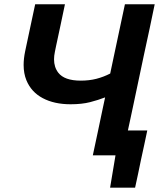

<svg xmlns="http://www.w3.org/2000/svg" viewBox="-20 -733 764 906"><path d="M418 0Q429.5 -55 441 -108Q452 -160.5 465.5 -224.5L476 -273.5Q444 -261 405.2 -251Q366.5 -241 313 -241Q236 -241 181.8 -269.8Q127.5 -298.5 104.5 -354.5Q91.5 -386.5 91.5 -426.5Q91.5 -456 98.5 -490Q101 -501.5 103 -511.5Q105 -521 107.5 -532.5Q118.5 -585 127.5 -626.5Q136.5 -668 146 -713H286.5Q275 -658 265.2 -612Q255.5 -566 244.5 -515.5L239 -488.5Q235 -469.5 235 -453Q235 -416 255 -390Q284 -352.5 361 -352.5Q401 -352.5 435 -361.2Q469 -370 500 -386L518.5 -473.5Q533 -542 545 -598Q557 -654 569.5 -713H710Q697.5 -654 686 -598Q674 -542 659 -473L608.5 -234Q601.5 -201.5 595.5 -173Q589.5 -144.5 583.5 -117.5H675Q667.5 -83.5 660.5 -49Q653 -14 645.5 20Q639 53 631.8 86.2Q624.5 119.5 617.5 152.5H499.5L525 0Z"/></svg>

Font: Heraclito SemiBold
Style: Italic
Weight: 600
Italic angle: -12°
Designer: Kostas Bartsokas (font) & Cristiano Sobral (main changes)
Foundry: Kostas Bartsokas (font) & Cristiano Sobral (main changes)
Version: Version 1.00;July 8, 2020;FontCreator 13.0.0.2655 64-bit